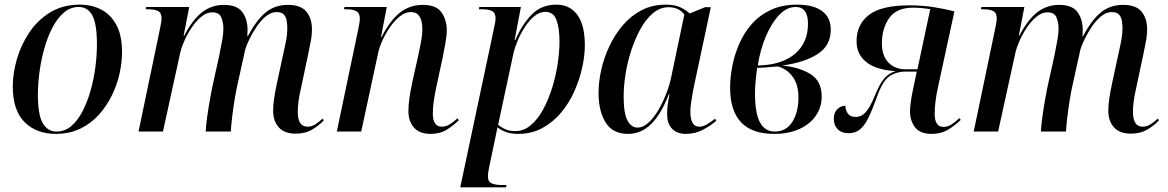

<svg xmlns="http://www.w3.org/2000/svg" viewBox="-20 -566 5026 826"><path d="M220 10Q137 10 86 -40.5Q35 -91 35 -194Q35 -250 52.5 -311Q70 -372 105.5 -425.5Q141 -479 195.5 -512.5Q250 -546 324 -546Q374 -546 415 -525Q456 -504 480.5 -459Q505 -414 505 -342Q505 -299 494.5 -250.5Q484 -202 461.5 -156Q439 -110 405.5 -72.5Q372 -35 325.5 -12.5Q279 10 220 10ZM223 0Q259 0 287 -24Q315 -48 335.5 -88Q356 -128 370 -177.5Q384 -227 390.5 -278.5Q397 -330 397 -376Q397 -462 377.5 -499Q358 -536 318 -536Q283 -536 255 -512Q227 -488 206 -448Q185 -408 171 -358.5Q157 -309 150 -257Q143 -205 143 -159Q143 -72 164 -36Q185 0 223 0Z M1252 9Q1204 9 1179.5 -18Q1155 -45 1155 -90Q1155 -114 1159.5 -144Q1164 -174 1172 -211L1196 -322Q1201 -344 1208.5 -380Q1216 -416 1216 -445Q1216 -460 1213.5 -476Q1211 -492 1201.5 -503Q1192 -514 1170 -514Q1146 -514 1124 -496Q1102 -478 1084 -451Q1066 -424 1053 -397.5Q1040 -371 1035 -353L1001 -199Q995 -173 989 -135.5Q983 -98 978.5 -60.5Q974 -23 973 0H865Q866 -25 871.5 -64.5Q877 -104 884.5 -145.5Q892 -187 899 -218L922 -321Q928 -352 934.5 -385.5Q941 -419 941 -445Q941 -469 932 -491Q923 -513 893 -513Q869 -513 846 -494Q823 -475 804 -446.5Q785 -418 772.5 -389Q760 -360 756 -342L681 0H576L668 -441Q671 -455 673 -467.5Q675 -480 675 -487Q675 -511 660 -518.5Q645 -526 618 -526H607L609 -536H794L770 -412H772Q810 -484 851 -514.5Q892 -545 943 -545Q1000 -545 1022.5 -514Q1045 -483 1045 -437Q1045 -422 1044 -410H1046Q1084 -481 1123.5 -513Q1163 -545 1219 -545Q1274 -545 1298 -516Q1322 -487 1322 -440Q1322 -412 1315.5 -381Q1309 -350 1304 -324L1273 -178Q1267 -153 1264 -128.5Q1261 -104 1261 -85Q1261 -21 1303 -21Q1321 -21 1336.5 -31Q1352 -41 1368 -56L1373 -48Q1351 -25 1322 -8Q1293 9 1252 9Z M1832 10Q1785 10 1761 -17Q1737 -44 1737 -89Q1737 -134 1754 -214L1778 -321Q1782 -341 1789.5 -377Q1797 -413 1797 -442Q1797 -457 1793.5 -473.5Q1790 -490 1779.5 -502Q1769 -514 1747 -514Q1723 -514 1700 -495.5Q1677 -477 1658 -449.5Q1639 -422 1625.5 -392.5Q1612 -363 1607 -339L1534 0H1429L1521 -439Q1528 -471 1528 -486Q1528 -509 1513.5 -517.5Q1499 -526 1472 -526H1460L1462 -536H1644L1619 -406H1621Q1659 -479 1701 -512Q1743 -545 1799 -545Q1857 -545 1879.5 -512.5Q1902 -480 1902 -436Q1902 -411 1896 -380Q1890 -349 1885 -321L1856 -187Q1850 -158 1846 -130.5Q1842 -103 1842 -78Q1842 -21 1881 -21Q1899 -21 1915.5 -31.5Q1932 -42 1948 -57L1954 -49Q1931 -26 1902 -8Q1873 10 1832 10Z M2103 -434Q2107 -453 2109.5 -466.5Q2112 -480 2112 -486Q2112 -511 2097 -518.5Q2082 -526 2054 -526H2040L2042 -536H2221L2194 -394H2197Q2225 -459 2266.5 -502.5Q2308 -546 2374 -546Q2431 -546 2463.5 -502.5Q2496 -459 2496 -371Q2496 -326 2484.5 -274.5Q2473 -223 2450.5 -172.5Q2428 -122 2393.5 -81Q2359 -40 2313 -15Q2267 10 2209 10Q2180 10 2159.5 3Q2139 -4 2120 -18Q2117 -2 2114.5 9.5Q2112 21 2109 36L2086 145Q2084 155 2081.5 169Q2079 183 2079 192Q2079 216 2095.5 223Q2112 230 2140 230H2159L2157 240H1960ZM2198 -2Q2233 -2 2263 -27Q2293 -52 2316 -94Q2339 -136 2355 -187Q2371 -238 2379 -290.5Q2387 -343 2387 -388Q2387 -445 2374 -480Q2361 -515 2326 -515Q2302 -515 2280 -497.5Q2258 -480 2239.5 -452Q2221 -424 2208 -393.5Q2195 -363 2189 -337L2123 -29Q2133 -20 2151.5 -11Q2170 -2 2198 -2Z M2682 10Q2616 10 2585.5 -39Q2555 -88 2555 -167Q2555 -213 2566.5 -265Q2578 -317 2601.5 -367Q2625 -417 2659.5 -457.5Q2694 -498 2740 -522Q2786 -546 2844 -546Q2882 -546 2906 -535Q2930 -524 2947 -508L3013 -535H3038L2967 -202Q2964 -189 2960 -167Q2956 -145 2953 -123Q2950 -101 2950 -86Q2950 -21 2988 -21Q3004 -21 3020.5 -30.5Q3037 -40 3056 -55L3062 -47Q3040 -27 3005.5 -8.5Q2971 10 2931 10Q2893 10 2871.5 -12Q2850 -34 2850 -75Q2850 -98 2853 -118Q2856 -138 2860 -162H2858Q2824 -74 2781 -32Q2738 10 2682 10ZM2723 -17Q2746 -17 2769 -37.5Q2792 -58 2811.5 -91Q2831 -124 2846 -162.5Q2861 -201 2868 -236L2924 -503Q2913 -519 2895.5 -527Q2878 -535 2857 -535Q2820 -535 2789.5 -509.5Q2759 -484 2735.5 -441.5Q2712 -399 2695.5 -348.5Q2679 -298 2671 -246.5Q2663 -195 2663 -151Q2663 -78 2679.5 -47.5Q2696 -17 2723 -17Z M3310 10Q3121 10 3121 -189Q3121 -233 3130.5 -282Q3140 -331 3160.5 -378Q3181 -425 3214.5 -463Q3248 -501 3296.5 -523.5Q3345 -546 3409 -546Q3479 -546 3516.5 -518.5Q3554 -491 3554 -438Q3554 -370 3497.5 -333.5Q3441 -297 3345 -284Q3419 -277 3467 -247Q3515 -217 3515 -151Q3515 -105 3490 -68.5Q3465 -32 3419 -11Q3373 10 3310 10ZM3256 -285Q3350 -290 3403 -337Q3456 -384 3456 -464Q3456 -536 3403 -536Q3364 -536 3331 -500.5Q3298 -465 3274 -407.5Q3250 -350 3240 -284ZM3313 0Q3362 0 3388.5 -41.5Q3415 -83 3415 -148Q3415 -200 3391.5 -234Q3368 -268 3327 -280Q3320 -280 3303.5 -278.5Q3287 -277 3268.5 -275.5Q3250 -274 3237 -274Q3234 -253 3231 -221Q3228 -189 3228 -165Q3228 -79 3249.5 -39.5Q3271 0 3313 0Z M3988 10Q3938 10 3916.5 -18.5Q3895 -47 3895 -86Q3895 -103 3898 -125.5Q3901 -148 3907 -177L3924 -258H3878Q3833 -258 3804 -236Q3775 -214 3752 -147Q3731 -89 3714 -55.5Q3697 -22 3677.5 -7.5Q3658 7 3631 7Q3600 7 3583.5 -10.5Q3567 -28 3567 -54Q3567 -81 3582 -96Q3597 -111 3617 -111Q3617 -92 3627.5 -77.5Q3638 -63 3661 -63Q3686 -63 3704.5 -83.5Q3723 -104 3743 -153Q3764 -205 3783.5 -228Q3803 -251 3833 -260Q3750 -265 3707.5 -298.5Q3665 -332 3665 -388Q3665 -461 3718.5 -502Q3772 -543 3892 -543Q3948 -543 3998.5 -535Q4049 -527 4086 -517L4014 -185Q4008 -157 4004.5 -129Q4001 -101 4001 -77Q4001 -20 4039 -20Q4057 -20 4072.5 -30Q4088 -40 4108 -58L4113 -50Q4091 -28 4060 -9Q4029 10 3988 10ZM3875 -268H3927L3982 -527Q3967 -529 3947.5 -531Q3928 -533 3908 -533Q3837 -533 3805.5 -488.5Q3774 -444 3774 -379Q3774 -326 3802 -297Q3830 -268 3875 -268Z M4845 9Q4797 9 4772.5 -18Q4748 -45 4748 -90Q4748 -114 4752.5 -144Q4757 -174 4765 -211L4789 -322Q4794 -344 4801.5 -380Q4809 -416 4809 -445Q4809 -460 4806.5 -476Q4804 -492 4794.5 -503Q4785 -514 4763 -514Q4739 -514 4717 -496Q4695 -478 4677 -451Q4659 -424 4646 -397.5Q4633 -371 4628 -353L4594 -199Q4588 -173 4582 -135.5Q4576 -98 4571.5 -60.5Q4567 -23 4566 0H4458Q4459 -25 4464.5 -64.5Q4470 -104 4477.5 -145.5Q4485 -187 4492 -218L4515 -321Q4521 -352 4527.5 -385.5Q4534 -419 4534 -445Q4534 -469 4525 -491Q4516 -513 4486 -513Q4462 -513 4439 -494Q4416 -475 4397 -446.5Q4378 -418 4365.5 -389Q4353 -360 4349 -342L4274 0H4169L4261 -441Q4264 -455 4266 -467.5Q4268 -480 4268 -487Q4268 -511 4253 -518.5Q4238 -526 4211 -526H4200L4202 -536H4387L4363 -412H4365Q4403 -484 4444 -514.5Q4485 -545 4536 -545Q4593 -545 4615.5 -514Q4638 -483 4638 -437Q4638 -422 4637 -410H4639Q4677 -481 4716.5 -513Q4756 -545 4812 -545Q4867 -545 4891 -516Q4915 -487 4915 -440Q4915 -412 4908.5 -381Q4902 -350 4897 -324L4866 -178Q4860 -153 4857 -128.5Q4854 -104 4854 -85Q4854 -21 4896 -21Q4914 -21 4929.5 -31Q4945 -41 4961 -56L4966 -48Q4944 -25 4915 -8Q4886 9 4845 9Z"/></svg>

Font: Noto Serif Display SemiCondensed Medium
Style: Italic
Weight: 500
Width: 4
Italic angle: -12°
Designer: Monotype Design Team
Foundry: Monotype Imaging Inc.
Version: Version 2.009